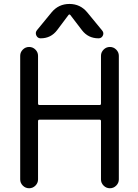

<svg xmlns="http://www.w3.org/2000/svg" viewBox="-20 -999 717 998"><path d="M510.7 -840.8Q521.5 -828.1 514.6 -814Q507.8 -799.8 492.2 -799.8Q438.5 -799.8 406.2 -841.8L345.7 -920.9Q340.8 -926.8 335.9 -920.9L277.3 -842.8Q245.1 -799.8 191.4 -799.8Q175.8 -799.8 168.9 -814.5Q162.1 -829.1 171.9 -841.8L248 -934.6Q284.2 -978.5 340.8 -978.5Q397.5 -978.5 433.6 -934.6ZM177.7 -709V-460.9Q177.7 -453.1 185.5 -453.1H498Q504.9 -453.1 504.9 -460.9V-709Q504.9 -727.5 518.6 -741.2Q532.2 -754.9 551.3 -754.9Q570.3 -754.9 584 -741.2Q597.7 -727.5 597.7 -709V-66.4Q597.7 -47.9 584 -34.2Q570.3 -20.5 551.3 -20.5Q532.2 -20.5 518.6 -34.2Q504.9 -47.9 504.9 -66.4V-369.1Q504.9 -377 498 -377H185.5Q177.7 -377 177.7 -369.1V-66.4Q177.7 -47.9 164.1 -34.2Q150.4 -20.5 131.3 -20.5Q112.3 -20.5 98.6 -34.2Q85 -47.9 85 -66.4V-709Q85 -727.5 98.6 -741.2Q112.3 -754.9 131.3 -754.9Q150.4 -754.9 164.1 -741.2Q177.7 -727.5 177.7 -709Z"/></svg>

Font: Gen Jyuu Gothic Regular
Style: Regular
Weight: 400
Designer: [Source Han Sans]
Ryoko NISHIZUKA  (kana & ideographs); Paul D. Hunt (Latin, Greek & Cyrillic); Wenlong ZHANG  (bopomofo
Version: Version 1.002.20150607